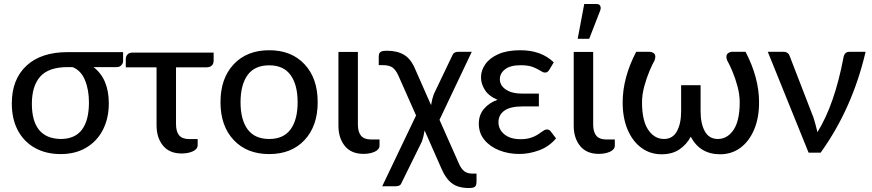

<svg xmlns="http://www.w3.org/2000/svg" viewBox="-20 -769 4394 967"><path d="M285.5 7Q212 7 156.8 -23.5Q101.5 -54 70.5 -111.2Q39.5 -168.5 39.5 -248.5Q39.5 -369 113 -437.8Q186.5 -506.5 321 -506.5H600V-460Q600 -450.5 591.2 -440.8Q582.5 -431 568 -431H451Q528 -372 528 -248.5Q528 -174 498.8 -116.2Q469.5 -58.5 415 -25.8Q360.5 7 285.5 7ZM285 -69Q357.5 -69 392.8 -116Q428 -163 428 -253Q428 -317 407.8 -365.8Q387.5 -414.5 345.5 -431H320.5Q225 -431 182.8 -383.5Q140.5 -336 140.5 -246.5Q140.5 -72 285 -69Z M895 4Q833 4 800.8 -35.8Q768.5 -75.5 768.5 -138V-430H613.5V-472.5Q613.5 -485 622 -494.5Q630.5 -504 647 -504H1056V-465Q1056 -431.5 1021.5 -430H866.5V-143.5Q866.5 -106.5 882.2 -87.5Q898 -68.5 933 -68.5H975.5V-38.5Q975.5 -18 951.5 -7Q927.5 4 895 4Z M1336 7Q1223.5 7 1157 -63.8Q1090.5 -134.5 1090.5 -254.5Q1090.5 -374.5 1157 -445.2Q1223.5 -516 1336 -516Q1448 -516 1514 -445.2Q1580 -374.5 1580 -254.5Q1580 -134.5 1514 -63.8Q1448 7 1336 7ZM1336 -69Q1408 -69 1443.5 -117.5Q1479 -166 1479 -254Q1479 -342 1443.5 -391Q1408 -440 1336 -440Q1262.5 -440 1227 -391Q1191.5 -342 1191.5 -254Q1191.5 -166 1227.2 -117.5Q1263 -69 1336 -69Z M1811 6Q1749 6 1716.8 -33.8Q1684.5 -73.5 1684.5 -136V-507.5H1782.5V-141.5Q1782.5 -104.5 1798.2 -85.5Q1814 -66.5 1849 -66.5H1891.5V-36.5Q1891.5 -16 1867.5 -5Q1843.5 6 1811 6Z M2340.5 178Q2312.5 178 2287.8 170.5Q2263 163 2242 141.8Q2221 120.5 2203.5 80.5L2118.5 -112Q2113.5 -80 2105 -56.5L2003.5 149.5Q1997.5 169 1974.5 169H1905L2075.5 -187.5L1986.5 -388Q1973.5 -417 1956.8 -429Q1940 -441 1905.5 -441H1887.5V-481Q1887.5 -490.5 1889.5 -497.8Q1891.5 -505 1900 -509.2Q1908.5 -513.5 1928 -513.5Q1980.5 -513.5 2014.5 -493.2Q2048.5 -473 2069 -425.5L2151 -239.5Q2156 -270 2164.5 -294L2257.5 -488.5Q2264.5 -508 2286.5 -508H2356L2193.5 -165.5L2290 52Q2301.5 79.5 2317.2 92.5Q2333 105.5 2362 105.5H2380V144.5Q2380 165 2372 171.5Q2364 178 2340.5 178Z M2596 6.5Q2540.5 6.5 2494 -12Q2447.5 -30.5 2419.5 -64.8Q2391.5 -99 2391.5 -146Q2391.5 -189.5 2416.8 -220Q2442 -250.5 2485.5 -266.5Q2441 -285.5 2421.8 -316.5Q2402.5 -347.5 2402.5 -379Q2402.5 -415 2424.8 -446.2Q2447 -477.5 2491 -496.8Q2535 -516 2601 -516Q2706 -516 2769 -455L2746.5 -417.5Q2741 -409 2736.2 -406.2Q2731.5 -403.5 2724.5 -403.5Q2715.5 -403.5 2702 -412.5Q2688.5 -421.5 2665 -431Q2641.5 -440.5 2602.5 -440.5Q2550 -440.5 2523.8 -420Q2497.5 -399.5 2497.5 -370Q2497.5 -338.5 2527.8 -318Q2558 -297.5 2611.5 -297.5H2694V-233H2611.5Q2549.5 -233 2520 -211.5Q2490.5 -190 2490.5 -154Q2490.5 -117 2520.2 -92.5Q2550 -68 2601.5 -68Q2629 -68 2648.8 -73.8Q2668.5 -79.5 2682 -87.5Q2695.5 -95.5 2705.5 -103Q2714 -109 2720.8 -113Q2727.5 -117 2734.5 -117Q2746.5 -117 2753 -108L2780.5 -72Q2745 -30 2694.8 -11.8Q2644.5 6.5 2596 6.5Z M2996 6Q2934 6 2901.8 -33.8Q2869.5 -73.5 2869.5 -136V-507.5H2967.5V-141.5Q2967.5 -104.5 2983.2 -85.5Q2999 -66.5 3034 -66.5H3076.5V-36.5Q3076.5 -16 3052.5 -5Q3028.5 6 2996 6ZM2947.5 -573.5H2889.5L2922.5 -749H2983Q3004.5 -749 3005.5 -729.5Q3005.5 -723 3002.5 -715Z M3607 8Q3505.5 8 3459 -80.5Q3438 -41 3401.8 -16.5Q3365.5 8 3312 8Q3255 8 3210.8 -24.2Q3166.5 -56.5 3141.2 -115.5Q3116 -174.5 3116 -253.5Q3116 -377.5 3184 -508H3253.5Q3261.5 -508 3271 -502.2Q3280.5 -496.5 3280.5 -482.5Q3280.5 -475 3276.5 -464.5Q3265.5 -445.5 3251 -411Q3236.5 -376.5 3225 -334.8Q3213.5 -293 3213.5 -253.5Q3213.5 -152 3251.5 -106Q3281.5 -69 3324 -69Q3368 -69 3389.2 -107.8Q3410.5 -146.5 3410.5 -208.5V-340H3508.5V-208.5Q3508.5 -146.5 3529.8 -107.8Q3551 -69 3595.5 -69Q3638 -69 3668 -106Q3705.5 -152 3705.5 -253.5Q3705.5 -293 3694.2 -334.8Q3683 -376.5 3668.2 -411Q3653.5 -445.5 3642.5 -464.5Q3638.5 -474.5 3638.5 -482Q3638.5 -496 3648.2 -502Q3658 -508 3665.5 -508H3735Q3803 -377.5 3803 -253.5Q3803 -174.5 3777.8 -115.5Q3752.5 -56.5 3708.5 -24.2Q3664.5 8 3607 8Z M4113 0H4052.5L3847 -508H3927Q3938.5 -508 3946.2 -502.2Q3954 -496.5 3956.5 -488.5L4077.5 -175.5Q4086.5 -147.5 4097 -103.5Q4183 -241.5 4228 -478.5Q4233 -508 4257.5 -508H4339.5Q4273 -222.5 4113 0Z"/></svg>

Font: Verano Sans Medium
Style: Regular
Weight: 500
Designer: Lukasz Dziedzic with Adam Twardoch and Botio Nikoltchev
Foundry: tyPoland Lukasz Dziedzic
Version: Version 3.001;December 28, 2019;FontCreator 12.0.0.2547 64-b